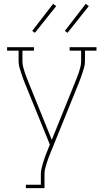

<svg xmlns="http://www.w3.org/2000/svg" viewBox="-20 -766 540 1001"><path d="M115 215V197H193V141Q193 127 196.5 112.5Q200 98 204 84Q208 70 213 56.5Q218 43 223 29L224 28Q225 25 226 22.5Q227 20 228 17L240 -12L111 -329Q105 -343 100 -357.5Q95 -372 90 -386.5Q85 -401 81 -416Q77 -431 77 -447V-502H17V-520H157V-502H97V-447Q97 -432 100.5 -418Q104 -404 108.5 -390Q113 -376 118.5 -362.5Q124 -349 129 -336L250 -37L371 -336Q376 -349 381.5 -362.5Q387 -376 391.5 -390Q396 -404 399.5 -418Q403 -432 403 -447V-502H343V-520H483V-502H423V-447Q423 -431 419 -416Q415 -401 410 -386.5Q405 -372 400 -357.5Q395 -343 389 -329L246 24Q240 38 234.5 52.5Q229 67 224.5 81.5Q220 96 216 111Q212 126 212 141V215ZM332 -595 318 -605 427 -746 443 -734ZM162 -595 148 -605 257 -746 273 -734Z"/></svg>

Font: Iosevka Curly Slab Thin
Style: Regular
Weight: 100
Monospace: yes
Designer: Belleve Invis
Foundry: Belleve Invis
Version: Version 22.1.2; ttfautohint (v1.8.4)